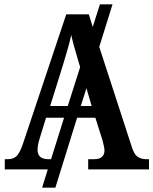

<svg xmlns="http://www.w3.org/2000/svg" viewBox="-20 -780 706 884"><path d="M666 -47V0H386V-47H413Q461 -47 461 -88Q461 -100 452 -134L419 -238H335L235 84H174L200 0H2V-47H16Q42 -47 57 -62Q72 -77 87 -122L285 -714H389L407 -656L440 -760H498L437 -564L587 -103Q597 -71 612.5 -59Q628 -47 655 -47ZM211 -292H292L349 -471L348 -474Q316 -580 308 -619Q297 -568 270 -481ZM402 -292 378 -374 352 -292ZM275 -238H192L163 -144Q153 -112 153 -90Q153 -47 203 -47H215Z"/></svg>

Font: Noto Serif NarrowSemiBold
Style: Regular
Weight: 600
Width: 4
Designer: Monotype Design Team
Foundry: Monotype Imaging Inc.
Version: Version 1.001